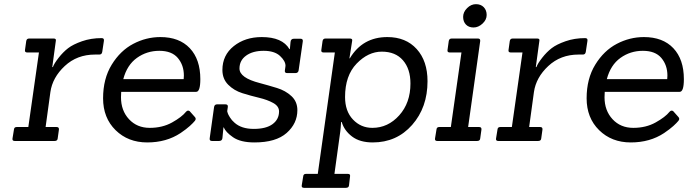

<svg xmlns="http://www.w3.org/2000/svg" viewBox="-20 -677 3305 922"><path d="M242 0H51Q38 0 40 -12L47 -55Q48 -67 60 -67H116L167 -425H111Q98 -425 100 -437L106 -480Q108 -492 120 -492H238Q251 -492 248 -480L231 -355H234Q240 -372 261.5 -399.5Q283 -427 307 -445.5Q331 -464 374 -479Q417 -494 468 -494Q481 -494 479 -481L471 -428Q469 -415 457 -415H436Q350 -415 291 -360Q232 -305 222 -235L199 -67H252Q264 -67 263 -55L257 -12Q256 0 242 0Z M922 -236H562Q561 -223 561 -210Q561 -146 599.5 -104.5Q638 -63 699 -63Q760 -63 806.5 -89Q853 -115 873 -140Q882 -150 891 -143L915 -116Q924 -107 916 -97Q908 -87 891.5 -72Q875 -57 847 -38Q779 7 687 7Q595 7 535 -52Q475 -111 475 -205Q475 -299 516.5 -366.5Q558 -434 620 -466.5Q682 -499 750 -499Q841 -499 891.5 -445.5Q942 -392 942 -297Q942 -236 922 -236ZM863 -314Q863 -364 834 -398.5Q805 -433 745 -433Q685 -433 637.5 -399Q590 -365 572 -297H862Q863 -306 863 -314Z M1202 7Q1135 7 1099 -18Q1063 -43 1055 -65H1053Q1048 -16 1048 -13Q1046 0 1032 0H998Q985 0 987 -13L1008 -163Q1010 -176 1023 -176H1062Q1076 -176 1074 -163L1071 -143Q1072 -140 1073.5 -134Q1075 -128 1084 -113.5Q1093 -99 1106 -88Q1139 -58 1198.5 -58Q1258 -58 1289 -81Q1320 -104 1320 -142Q1320 -167 1292 -182.5Q1264 -198 1224 -207.5Q1184 -217 1144 -229.5Q1104 -242 1076 -270Q1048 -298 1048 -341Q1048 -412 1102.5 -455.5Q1157 -499 1237 -499Q1336 -499 1370 -441H1372Q1375 -473 1375 -474Q1376 -491 1391 -491H1423Q1436 -491 1434 -478L1414 -339Q1412 -326 1398 -326H1359Q1346 -326 1348 -339L1350 -353Q1351 -357 1351 -361Q1351 -384 1324.5 -408.5Q1298 -433 1246 -433Q1194 -433 1162 -410Q1130 -387 1130 -348Q1130 -303 1228 -278Q1269 -267 1310 -254.5Q1351 -242 1379.5 -215.5Q1408 -189 1408 -148Q1408 -84 1356.5 -38.5Q1305 7 1202 7Z M1641 225H1440Q1427 225 1429 213L1436 170Q1437 158 1449 158H1506L1588 -425H1534Q1521 -425 1523 -437L1529 -480Q1531 -492 1543 -492H1660Q1674 -492 1671 -480L1658 -397H1660Q1721 -499 1840 -499Q1929 -499 1981 -441.5Q2033 -384 2033 -287Q2033 -161 1959 -77Q1885 7 1770 7Q1708 7 1670.5 -21.5Q1633 -50 1621 -91H1618Q1616 -59 1614 -45L1586 158H1651Q1663 158 1661 170L1656 213Q1655 225 1641 225ZM1768 -63Q1843 -63 1897 -123Q1951 -183 1951 -276Q1951 -346 1915 -387.5Q1879 -429 1813.5 -429Q1748 -429 1692.5 -371.5Q1637 -314 1637 -211Q1637 -143 1675 -103Q1713 -63 1768 -63Z M2271 0H2080Q2067 0 2069 -12L2076 -55Q2077 -67 2089 -67H2145L2196 -425H2140Q2127 -425 2129 -437L2135 -480Q2137 -492 2149 -492H2275Q2287 -492 2286 -480L2228 -67H2281Q2293 -67 2292 -55L2286 -12Q2285 0 2271 0ZM2265.5 -657Q2289 -657 2303 -642.5Q2317 -628 2317 -605Q2317 -582 2297 -563.5Q2277 -545 2254 -545Q2231 -545 2217.5 -559Q2204 -573 2204 -596Q2204 -619 2223 -638Q2242 -657 2265.5 -657Z M2564 0H2373Q2360 0 2362 -12L2369 -55Q2370 -67 2382 -67H2438L2489 -425H2433Q2420 -425 2422 -437L2428 -480Q2430 -492 2442 -492H2560Q2573 -492 2570 -480L2553 -355H2556Q2562 -372 2583.5 -399.5Q2605 -427 2629 -445.5Q2653 -464 2696 -479Q2739 -494 2790 -494Q2803 -494 2801 -481L2793 -428Q2791 -415 2779 -415H2758Q2672 -415 2613 -360Q2554 -305 2544 -235L2521 -67H2574Q2586 -67 2585 -55L2579 -12Q2578 0 2564 0Z M3244 -236H2884Q2883 -223 2883 -210Q2883 -146 2921.5 -104.5Q2960 -63 3021 -63Q3082 -63 3128.5 -89Q3175 -115 3195 -140Q3204 -150 3213 -143L3237 -116Q3246 -107 3238 -97Q3230 -87 3213.5 -72Q3197 -57 3169 -38Q3101 7 3009 7Q2917 7 2857 -52Q2797 -111 2797 -205Q2797 -299 2838.5 -366.5Q2880 -434 2942 -466.5Q3004 -499 3072 -499Q3163 -499 3213.5 -445.5Q3264 -392 3264 -297Q3264 -236 3244 -236ZM3185 -314Q3185 -364 3156 -398.5Q3127 -433 3067 -433Q3007 -433 2959.5 -399Q2912 -365 2894 -297H3184Q3185 -306 3185 -314Z"/></svg>

Font: Sanchez
Style: Italic
Weight: 400
Designer: Daniel Hernández
Foundry: LatinoType
Version: Version 1.001